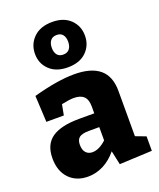

<svg xmlns="http://www.w3.org/2000/svg" viewBox="-159 -964 887 1074"><g transform="rotate(-20 284.0 -427.0)"><path d="M500 -109 561 -86V0L367 9L349 -74Q314 -31 270 -8.5Q226 14 178 14Q108 14 66 -30Q24 -74 24 -150Q24 -232 77.5 -269.5Q131 -307 241 -307H330V-348Q330 -389 310.5 -408Q291 -427 251 -427Q225 -427 178 -417L166 -354H62L54 -511Q199 -551 298 -551Q399 -551 449.5 -508.5Q500 -466 500 -379ZM330 -146V-225H269Q228 -225 211 -212Q194 -199 194 -169Q194 -138 208.5 -122Q223 -106 247 -106Q287 -106 330 -146ZM132 -732Q132 -790 172 -829Q212 -868 283 -868Q352 -868 391 -829.5Q430 -791 430 -734Q430 -676 390.5 -637.5Q351 -599 280 -599Q211 -599 171.5 -637Q132 -675 132 -732ZM330 -734Q330 -760 318 -775.5Q306 -791 282 -791Q257 -791 244.5 -775Q232 -759 232 -732Q232 -706 244 -690.5Q256 -675 280 -675Q305 -675 317.5 -691Q330 -707 330 -734Z"/></g></svg>

Font: Bitter Pro ExtraBold
Style: Regular
Weight: 800
Designer: Sol Matas, and Bitter project Authors
Foundry: Sol Matas
Version: Version 1.010